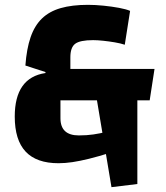

<svg xmlns="http://www.w3.org/2000/svg" viewBox="-20 -660 685 794"><path d="M215 -245 257 -375H619L599 -245ZM85 -389Q90 -458 106.5 -506Q123 -554 153.5 -583.5Q184 -613 231 -626.5Q278 -640 344 -640Q374 -640 408.5 -636.5Q443 -633 472.5 -627.5Q502 -622 518 -615L496 -475Q478 -481 454 -485Q430 -489 406.5 -491.5Q383 -494 365 -494Q311 -494 291 -479Q271 -464 271 -423V-356L230 -263V-171Q230 -100 306 -100Q339 -100 366 -104Q393 -108 422 -115L438 -29Q387 -13 348.5 -3.5Q310 6 279.5 10.5Q249 15 222 15Q131 15 86 -33Q41 -81 41 -178Q41 -339 168 -358V-362ZM378 -263H548V101L441 114Z"/></svg>

Font: Changa ExtraLight
Style: Bold
Weight: 700
Version: Version 3.002; ttfautohint (v1.8.2)